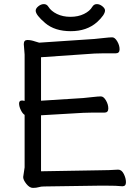

<svg xmlns="http://www.w3.org/2000/svg" viewBox="-20 -900 678 936"><path d="M492 -849Q492 -828 453 -792Q403 -748 325 -748Q247 -748 200.5 -787.5Q154 -827 154 -848Q154 -859 167 -869.5Q180 -880 194 -880Q208 -880 216 -867Q229 -846 257.5 -832Q286 -818 323.5 -818Q361 -818 389.5 -832Q418 -846 430 -867Q438 -880 452 -880Q466 -880 479 -869.5Q492 -859 492 -849ZM472 -70Q510 -70 555 -73H556Q573 -73 583.5 -52Q594 -31 594 -11.5Q594 8 577 8H576Q552 5 489 5H473L195 9Q180 9 168.5 12.5Q157 16 140.5 16Q124 16 108.5 -3.5Q93 -23 93 -37L100 -84V-340Q90 -346 81.5 -363.5Q73 -381 73 -395.5Q73 -410 87 -410H90Q98 -408 100 -408V-634L96 -685Q96 -705 113.5 -705Q131 -705 151 -698L171 -692L440 -710Q462 -712 488 -715Q514 -718 527 -718Q540 -718 551.5 -698.5Q563 -679 563 -659.5Q563 -640 544 -640H482Q455 -640 441 -639L180 -621V-409L385 -422Q407 -424 433 -427Q459 -430 472 -430Q485 -430 496.5 -410.5Q508 -391 508 -371Q508 -351 489 -351H426Q400 -351 386 -350L180 -338V-65Z"/></svg>

Font: ToneOZ-Pinyin-WenKai-Medium
Style: Medium
Weight: 700
Designer: Fontworks Inc.
Foundry: ToneOZ
Version: Version 0.240331